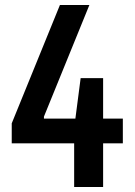

<svg xmlns="http://www.w3.org/2000/svg" viewBox="-20 -749 539 769"><path d="M27 -175V-255L220 -729H338L156 -282V-274H472V-175ZM277 0V-236L303 -436H393V0Z"/></svg>

Font: Hubot Sans Condensed SemiBold
Style: Regular
Weight: 600
Width: 3
Designer: Deni Anggara
Foundry: GitHub, Inc., Subsidiary of Microsoft Corporation
Version: Version 2.000